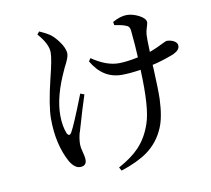

<svg xmlns="http://www.w3.org/2000/svg" viewBox="-71 -630 845 770"><g transform="rotate(-10 351.5 -244.5)"><path d="M364 61 356 47Q411 17 441 -15Q476 -52 494 -106Q516 -167 509 -324Q465 -317 432 -317Q355 -317 311 -393L319 -405Q377 -365 428 -365Q460 -365 507 -375Q505 -423 499 -482Q498 -503 484 -507Q473 -513 440 -518Q437 -519 436 -519L434 -532Q466 -550 492 -550Q515 -550 541 -537Q568 -523 568 -507Q568 -502 564 -490Q558 -472 557 -458Q556 -441 558 -391Q558 -389 558 -388Q584 -398 594 -403Q607 -409 621 -416Q630 -420 632 -420Q648 -420 661 -413Q675 -405 675 -393Q675 -375 651 -364L650 -363Q598 -343 560 -335Q560 -330 561 -320Q565 -237 564 -195Q561 -121 543 -80Q520 -25 472 10Q431 39 364 61ZM203 18Q181 18 162 -13Q121 -88 121 -193Q121 -246 147 -353Q166 -428 166 -455Q166 -490 126 -535L135 -546Q162 -534 177 -524Q195 -510 210 -489Q231 -461 231 -438Q231 -423 210 -384Q208 -379 207 -377Q160 -277 160 -200Q160 -156 173 -124Q182 -109 191 -124Q206 -149 254 -272L270 -266Q254 -218 226 -121L225 -119Q218 -95 218 -70Q218 -59 223 -41Q229 -20 229 -7Q229 18 203 18Z"/></g></svg>

Font: GenRyuMin TW R
Style: Regular
Weight: 400
Version: Version 1.501;PS 1;hotconv 16.6.51;makeotf.lib2.5.65220